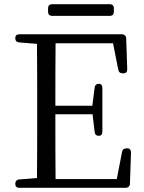

<svg xmlns="http://www.w3.org/2000/svg" viewBox="-20 -895 691 919"><path d="M210 -855V-839C210 -826 217 -819 230 -819H505C518 -819 525 -826 525 -839V-855C525 -868 518 -875 505 -875H230C217 -875 210 -868 210 -855ZM73 4H581C593 4 602 -4 602 -16L607 -165C607 -178 601 -185 588 -185H585C573 -185 566 -179 564 -167L539 -38H246C245 -135 245 -233 245 -348H423L433 -264C434 -251 441 -245 453 -245C464 -245 470 -252 470 -265V-474C470 -487 464 -494 453 -494C442 -494 434 -487 433 -475L422 -389H245C245 -495 245 -593 246 -688H521L546 -562C548 -550 555 -544 567 -544H570C583 -544 589 -550 589 -564L584 -711C584 -723 575 -731 563 -731H73C60 -731 53 -724 53 -712C53 -700 60 -693 72 -692L157 -685C158 -587 158 -490 158 -391V-336C158 -237 158 -140 157 -43L72 -36C60 -35 53 -27 53 -15C53 -3 60 4 73 4Z"/></svg>

Font: 寒蝉锦书宋
Style: Regular
Weight: 400
Designer: 寒蝉锦书宋{Warren} 思源宋体{Ryoko NISHIZUKA 西塚涼子 (kana & ideographs); Frank Grießhammer (Latin, Greek & Cyrillic); Wenlong ZHANG 
Foundry: Adobe & ChillType
Version: Version 2.000;Glyphs 3.1.1 (3135)